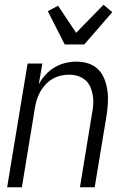

<svg xmlns="http://www.w3.org/2000/svg" viewBox="-20 -787 540 807"><path d="M10 0 96 -520H158L143 -433Q155 -455 172 -473.5Q189 -492 210.5 -504.5Q232 -517 255.5 -522.5Q279 -528 302 -528Q328 -528 352 -520Q376 -512 393 -495Q410 -478 419 -454.5Q428 -431 431.5 -406Q435 -381 433.5 -355Q432 -329 428 -302L378 0H316L367 -311Q371 -331 372 -350Q373 -369 370 -387Q367 -405 359.5 -422Q352 -439 338.5 -450.5Q325 -462 307.5 -467.5Q290 -473 271 -473Q253 -473 235.5 -469Q218 -465 202 -456Q186 -447 172.5 -433Q159 -419 150 -403Q141 -387 135.5 -370Q130 -353 127 -335L72 0ZM252 -600 181 -740 224 -763 300 -649 415 -767 452 -736 334 -600Z"/></svg>

Font: Iosevka SS18 Light
Style: Italic
Weight: 300
Italic angle: -9°
Monospace: yes
Designer: Belleve Invis
Foundry: Belleve Invis
Version: Version 25.1.1; ttfautohint (v1.8.4)